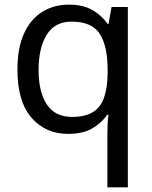

<svg xmlns="http://www.w3.org/2000/svg" viewBox="-20 -566 655 826"><path d="M442 11Q442 -7 443 -31Q444 -55 447 -72H441Q418 -38 377.5 -14Q337 10 273 10Q176 10 115.5 -59.5Q55 -129 55 -267Q55 -359 83 -421Q111 -483 161 -514.5Q211 -546 276 -546Q339 -546 379 -522Q419 -498 443 -463H447L460 -536H530V240H442ZM290 -63Q345 -63 378.5 -83Q412 -103 427 -144.5Q442 -186 443 -248V-266Q443 -368 409 -420.5Q375 -473 288 -473Q216 -473 181 -416.5Q146 -360 146 -265Q146 -170 181.5 -116.5Q217 -63 290 -63Z"/></svg>

Font: hingl115
Style: Book
Weight: 400
Designer: Jelle Bosma - Monotype Design Team
Foundry: Monotype Imaging Inc.
Version: Version 2.003